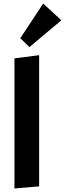

<svg xmlns="http://www.w3.org/2000/svg" viewBox="-20 -1063 368 1089"><path d="M62 6V-732L202 -750V-6ZM147 -796 95 -846 225 -1043 328 -948Z"/></svg>

Font: Francois One
Style: Regular
Weight: 400
Designer: Vernon Adams
Foundry: Vernon Adams
Version: Version 2.000